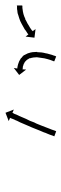

<svg xmlns="http://www.w3.org/2000/svg" viewBox="223 -806 229 716"><g transform="rotate(90 338.0 -447.5)"><path d="M1 -416Q1 -416 1 -416Q1 -416 1 -416Q1 -416 1 -416Q1 -416 1 -416Q3 -416 4 -416Q4 -416 4 -416Q4 -416 4 -416Q4 -416 4 -416Q4 -416 4 -416Q7 -416 9 -416Q9 -416 9 -416Q9 -416 9 -416Q9 -416 9 -416Q9 -416 9 -416Q12 -416 16 -417Q16 -417 16 -417Q16 -417 16 -417Q16 -417 16 -417Q16 -417 16 -417Q19 -417 23 -418Q23 -418 23 -418Q23 -418 23 -418Q23 -418 23 -418Q23 -418 23 -418Q27 -419 32 -420Q32 -420 32 -420Q32 -420 32 -420Q32 -420 32 -420Q32 -420 32 -420Q36 -421 41 -423Q41 -423 41 -423Q41 -423 41 -423Q41 -423 41 -423Q41 -423 41 -423Q45 -425 50 -427Q50 -427 50 -427Q50 -427 50 -426Q50 -426 50 -426Q50 -426 50 -426Q54 -428 59 -431Q59 -431 59 -431Q59 -431 59 -431Q59 -431 59 -431Q59 -431 59 -431Q63 -433 67 -435Q67 -435 67 -435Q67 -435 67 -435Q67 -435 67 -435Q67 -435 67 -435Q71 -437 75 -440Q75 -440 75 -440Q75 -440 75 -440Q75 -440 75 -440Q75 -440 75 -440Q79 -442 82 -444Q82 -444 82 -444Q82 -444 82 -444Q82 -444 82 -444Q82 -444 82 -444Q85 -446 88 -448Q88 -448 88 -448Q88 -448 88 -448Q88 -448 88 -448Q88 -448 88 -448Q90 -450 92 -451Q92 -451 92 -451Q92 -451 92 -451Q92 -451 92 -451Q92 -451 92 -451Q94 -453 95 -454V-453Q95 -454 96 -454L88 -465L120 -461L116 -428L108 -438Q108 -438 107 -438Q106 -437 104 -435Q104 -435 104 -435Q104 -435 104 -435Q104 -435 104 -435Q104 -435 104 -435Q102 -434 99 -432Q99 -432 99 -432Q99 -432 99 -432Q99 -432 99 -432Q99 -432 99 -432Q96 -430 93 -428Q93 -428 93 -428Q93 -428 93 -428Q93 -428 93 -428Q93 -428 93 -428Q90 -425 86 -423Q86 -423 86 -423Q86 -423 86 -423Q86 -423 86 -423Q86 -423 86 -423Q81 -420 77 -418Q77 -418 77 -418Q77 -418 77 -418Q77 -418 77 -418Q77 -418 77 -418Q72 -415 68 -413Q68 -413 68 -413Q68 -413 68 -413Q68 -413 68 -413Q68 -413 68 -413Q63 -410 58 -408Q58 -408 58 -408Q58 -408 58 -408Q58 -408 58 -408Q58 -408 58 -408Q52 -406 47 -404Q47 -404 47 -404Q47 -404 47 -404Q47 -404 47 -404Q47 -404 47 -404Q42 -402 37 -401Q37 -401 37 -401Q37 -401 37 -401Q37 -401 37 -401Q37 -401 37 -401Q32 -399 28 -398Q28 -398 27.5 -398Q27 -398 27 -398Q27 -398 27 -398Q27 -398 27 -398Q23 -397 19 -397Q19 -397 19 -397Q19 -397 19 -397Q18 -397 18 -397Q18 -397 18 -397Q15 -396 11 -396Q11 -396 11 -396Q11 -396 11 -396Q11 -396 11 -396Q11 -396 11 -396Q8 -396 5 -396Q5 -396 5 -396Q5 -396 5 -396Q5 -396 5 -396Q5 -396 5 -396Q3 -396 1 -396Q1 -396 1 -396Q1 -396 1 -396Q1 -396 1 -396Q1 -396 1 -396Q1 -395 0 -395V-415Q1 -415 1 -416ZM208 -533Q207 -531 206 -528Q206 -528 206 -528Q206 -528 206 -528Q206 -528 206 -528Q206 -528 206 -528Q205 -524 203 -520Q203 -520 203 -520Q203 -520 203 -520Q203 -520 203 -520Q203 -520 203 -520Q202 -515 200 -510Q200 -510 200 -510Q200 -510 200 -510Q200 -510 200 -510Q200 -510 200 -510Q199 -504 197 -498Q197 -498 197 -498Q197 -498 197 -498Q197 -498 197 -498Q197 -498 197 -498Q196 -491 195 -484Q195 -484 195 -484Q195 -484 195 -484Q195 -484 195 -484Q195 -484 195 -484Q194 -477 193 -470Q193 -470 193 -470Q193 -470 193 -470Q193 -470 193 -470Q193 -470 193 -470Q193 -463 194 -456Q194 -456 194 -456Q194 -456 194 -456Q194 -457 194 -457Q194 -457 194 -457Q195 -450 197 -444Q197 -444 197 -444Q197 -444 197 -444Q196 -444 196 -444Q196 -444 196 -444Q199 -439 202 -434Q202 -434 202 -434Q202 -434 201 -434Q201 -434 201 -434.5Q201 -435 201 -435Q205 -430 209 -427Q209 -427 208.5 -427Q208 -427 208 -427Q208 -427 208 -427Q208 -427 208 -427Q212 -424 217 -422Q217 -422 216.5 -422Q216 -422 216 -422Q216 -422 216 -422Q216 -422 216 -422Q220 -420 225 -419Q225 -419 225 -419Q225 -419 224 -419Q224 -419 224 -419Q224 -419 224 -419Q228 -418 231 -417Q231 -417 231 -417.5Q231 -418 231 -418Q231 -418 231 -418Q231 -418 231 -418Q234 -417 236 -417Q236 -417 236 -417Q236 -417 236 -417Q236 -417 236 -417Q236 -417 236 -417Q237 -417 238 -416L239 -430L259 -404L233 -384L235 -397Q234 -397 233 -397Q233 -397 233 -397Q233 -397 233 -397Q233 -397 233 -397Q233 -397 233 -397Q231 -397 228 -398Q228 -398 228 -398Q228 -398 227 -398Q227 -398 227 -398Q227 -398 227 -398Q223 -399 219 -400Q219 -400 219 -400Q219 -400 219 -400Q219 -400 219 -400Q219 -400 219 -400Q213 -402 208 -404Q208 -404 208 -404Q208 -404 208 -404Q208 -404 208 -404Q208 -404 208 -404Q202 -407 196 -411Q196 -411 196 -411Q196 -411 196 -411Q196 -412 196 -412Q196 -412 196 -412Q190 -416 185 -422Q185 -422 185 -422.5Q185 -423 185 -423Q185 -423 185 -423Q185 -423 185 -423Q181 -430 178 -437Q178 -437 178 -437Q178 -437 178 -438Q178 -438 178 -438Q178 -438 178 -438Q175 -446 174 -454Q174 -454 174 -454Q174 -454 174 -454Q174 -454 174 -454Q174 -454 174 -454Q173 -462 173 -471Q173 -471 173 -471Q173 -471 174 -471Q174 -471 174 -471Q174 -471 174 -471Q174 -479 175 -487Q175 -487 175 -487Q175 -487 175 -487Q175 -487 175 -487Q175 -487 175 -487Q176 -495 178 -502Q178 -502 178 -502Q178 -502 178 -502Q178 -502 178 -502Q178 -502 178 -502Q179 -509 181 -515Q181 -515 181 -515Q181 -515 181 -515Q181 -515 181 -515Q181 -515 181 -515Q183 -521 184 -526Q184 -526 184 -526Q184 -526 184 -526Q184 -526 184 -526Q184 -526 184 -526Q186 -531 187 -534Q187 -534 187 -534Q187 -534 187 -535Q187 -535 187 -535Q187 -535 187 -535Q188 -538 189 -540Q189 -541 190 -542L208 -535Q208 -534 208 -533ZM487 -533Q486 -531 485 -528Q484 -524 482 -519Q480 -514 478 -509Q475 -503 473 -496Q470 -489 467 -482Q464 -475 461 -467Q458 -459 455 -452Q451 -444 448 -436Q445 -429 442 -422Q439 -415 436 -408Q433 -402 430 -396Q428 -390 425 -385Q424 -381 422 -377Q421 -375 420 -372Q419 -371 419 -370L431 -365L400 -353L388 -384L400 -379Q401 -379 401 -381Q402 -383 404 -386Q405 -389 407 -394Q409 -399 412 -404Q415 -410 417 -416Q420 -423 423 -430Q427 -437 430 -444Q433 -452 436 -460Q440 -467 443 -475Q446 -482 449 -490Q452 -497 454 -503Q457 -510 459 -516Q461 -521 463 -526Q465 -531 466 -535Q467 -538 468 -540Q469 -541 469 -542L488 -535Q487 -534 487 -533Z"/></g></svg>

Font: FRB American Cursive Just Arrows
Style: Italic
Weight: 400
Italic angle: -25°
Version: Version 2.0;Modular Font Editor K font №1